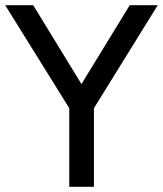

<svg xmlns="http://www.w3.org/2000/svg" viewBox="-31 -720 628 740"><path d="M577 -700 331 -303V0H236V-303L-11 -700H97L283 -396L469 -700Z"/></svg>

Font: Cabin
Style: Regular
Weight: 400
Designer: Pablo Impallari
Foundry: Pablo Impallari. http://www.impallari.com Igino Marini. http://www.ikern.com
Version: Version 2.001